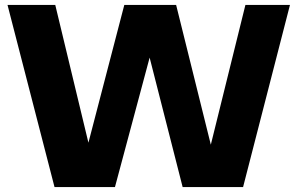

<svg xmlns="http://www.w3.org/2000/svg" viewBox="-20 -760 1209 780"><path d="M201.5 0 10.5 -740H204.5L362.5 -83.5H314L485 -740H695.5L858.5 -83.5H814.5L977 -740H1158L967.5 0H722L563 -623.5H614L447 0Z"/></svg>

Font: Encode Sans Condensed Thin ExtraBold
Style: Regular
Weight: 800
Version: Version 3.002